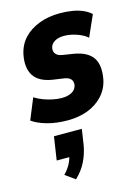

<svg xmlns="http://www.w3.org/2000/svg" viewBox="-122 -576 683 946"><g transform="rotate(-15 219.5 -103.5)"><path d="M183 11Q123 11 76 -2.5Q29 -16 2 -36L46 -143Q66 -130 89 -121.5Q112 -113 136 -108Q160 -103 181 -103Q212 -103 232.5 -114Q253 -125 258 -147Q261 -166 251.5 -177.5Q242 -189 221 -193L159 -202Q92 -213 66.5 -253Q41 -293 54 -359Q64 -407 95 -440Q126 -473 173.5 -491Q221 -509 278 -509Q313 -509 343 -504Q373 -499 396.5 -488.5Q420 -478 436 -463L388 -355Q370 -372 336 -384Q302 -396 270 -396Q241 -396 222 -384.5Q203 -373 199 -353Q196 -336 205.5 -323.5Q215 -311 239 -307L296 -298Q364 -286 390 -247Q416 -208 402 -136Q392 -90 360.5 -56.5Q329 -23 283.5 -6Q238 11 183 11ZM145 302 95 266Q116 245 128.5 221Q141 197 144 174L172 188H77L95 69H237L225 149Q217 194 198 232Q179 270 145 302Z"/></g></svg>

Font: Nunito Sans 10pt Condensed Black
Style: Italic
Weight: 900
Width: 3
Italic angle: -9°
Designer: Vernon Adams
Foundry: Vernon Adams
Version: Version 3.101;gftools[0.9.27]